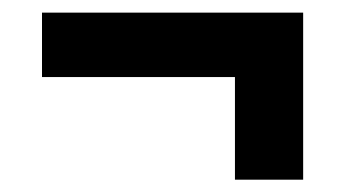

<svg xmlns="http://www.w3.org/2000/svg" viewBox="-20 -381 550 304"><path d="M460 -96.5H352V-323H460ZM46.5 -259V-361H460V-259Z"/></svg>

Font: Anek Latin SemiBold
Style: Regular
Weight: 600
Designer: Yesha Goshar
Foundry: Ek Type
Version: Version 1.003